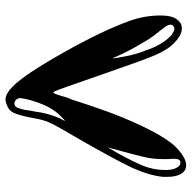

<svg xmlns="http://www.w3.org/2000/svg" viewBox="-20 -704 655 654"><g transform="rotate(90 307.0 -377.5)"><path d="M392.6 -271.5C379.9 -250 370.1 -222.7 363.3 -188.5C362.3 -182.6 361.3 -170.9 357.4 -154.3C355.5 -136.7 352.5 -124 349.6 -116.2C346.7 -105.5 341.8 -99.6 333 -99.6C328.1 -99.6 324.2 -101.6 320.3 -105.5C316.4 -110.4 314.5 -115.2 314.5 -120.1C314.5 -121.1 314.5 -121.1 314.5 -123C315.4 -123 315.4 -124 315.4 -125C318.4 -145.5 325.2 -168.9 335.9 -195.3C346.7 -221.7 361.3 -244.1 381.8 -262.7C385.7 -267.6 389.6 -270.5 392.6 -271.5ZM79.1 -644.5C84 -644.5 90.8 -640.6 99.6 -634.8C108.4 -627 117.2 -617.2 126 -603.5C134.8 -589.8 144.5 -571.3 152.3 -546.9C162.1 -523.4 168.9 -498 173.8 -469.7C176.8 -455.1 178.7 -442.4 179.7 -432.6C165 -465.8 151.4 -494.1 136.7 -518.6C123 -543 112.3 -560.5 103.5 -572.3C94.7 -583 85 -596.7 73.2 -611.3C67.4 -619.1 64.5 -626 64.5 -630.9C64.5 -635.7 66.4 -638.7 68.4 -640.6C72.3 -643.6 75.2 -644.5 79.1 -644.5ZM534.2 -665H535.2C542 -665 547.9 -660.2 552.7 -650.4C557.6 -641.6 559.6 -628.9 559.6 -612.3C559.6 -587.9 554.7 -561.5 543.9 -535.2C533.2 -508.8 512.7 -468.8 482.4 -417C482.4 -418 487.3 -434.6 496.1 -466.8C504.9 -500 511.7 -525.4 515.6 -543C520.5 -563.5 522.5 -585 522.5 -609.4C522.5 -621.1 522.5 -629.9 521.5 -635.7V-643.6C521.5 -658.2 525.4 -665 534.2 -665ZM583 -606.4V-620.1C583 -640.6 579.1 -657.2 572.3 -668C565.4 -678.7 555.7 -684.6 543.9 -684.6H543C525.4 -684.6 503.9 -671.9 478.5 -646.5C456.1 -622.1 430.7 -580.1 402.3 -517.6C374 -457 346.7 -381.8 319.3 -293.9C316.4 -289.1 314.5 -282.2 311.5 -274.4C303.7 -246.1 298.8 -232.4 295.9 -232.4C294.9 -232.4 293 -233.4 292 -236.3C289.1 -240.2 270.5 -293 235.4 -394.5C200.2 -496.1 177.7 -558.6 167 -582C154.3 -610.4 140.6 -631.8 124 -646.5C107.4 -662.1 91.8 -669.9 77.1 -669.9C60.5 -669.9 47.9 -660.2 39.1 -639.6C35.2 -628.9 33.2 -614.3 33.2 -596.7C33.2 -562.5 39.1 -528.3 50.8 -494.1C73.2 -431.6 109.4 -355.5 160.2 -265.6C210.9 -175.8 250 -117.2 278.3 -90.8C293.9 -76.2 307.6 -69.3 319.3 -69.3C326.2 -69.3 335 -72.3 345.7 -77.1C355.5 -82 363.3 -90.8 368.2 -105.5C373 -119.1 378.9 -140.6 383.8 -169.9C386.7 -185.5 390.6 -201.2 396.5 -215.8C403.3 -230.5 416 -254.9 436.5 -289.1C496.1 -391.6 534.2 -462.9 552.7 -502C570.3 -542 580.1 -576.2 583 -606.4Z"/></g></svg>

Font: Puffy Slushy
Style: Regular
Weight: 400
Designer: Intuisi Creative
Foundry: Intuisi Creative
Version: Version 001.000